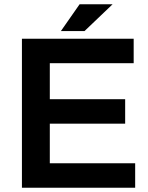

<svg xmlns="http://www.w3.org/2000/svg" viewBox="-20 -882 695 902"><path d="M83 0V-700H608V-585H214V-416H568V-301H214V-115H615V0ZM266 -736 354 -862H509L377 -736Z"/></svg>

Font: REM Medium Medium
Style: Regular
Weight: 500
Version: Version 1.005;gftools[0.9.28]